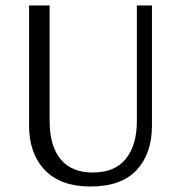

<svg xmlns="http://www.w3.org/2000/svg" viewBox="-20 -670 660 700"><path d="M310 10Q201 10 143.5 -50Q86 -110 86 -212V-650H161V-229Q161 -138 201 -89.5Q241 -41 318 -41Q398 -41 438.5 -90.5Q479 -140 479 -229V-650H534V-212Q534 -110 478 -50Q422 10 310 10Z"/></svg>

Font: Arsenal
Style: Regular
Weight: 400
Designer: Andrij Shevchenko
Foundry: Stairsfor
Version: Version 2.001;PS 002.001;hotconv 1.0.88;makeotf.lib2.5.64775